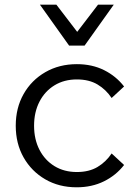

<svg xmlns="http://www.w3.org/2000/svg" viewBox="-20 -781 585 817"><path d="M455 -128 508 -79Q474 -35 422.5 -9.5Q371 16 306 16Q231 16 172.5 -18Q114 -52 80.5 -111Q47 -170 47 -246Q47 -322 80.5 -381Q114 -440 173 -474Q232 -508 307 -508Q372 -508 423 -482.5Q474 -457 508 -413L455 -364Q431 -400 395 -421.5Q359 -443 307 -443Q253 -443 212 -418Q171 -393 148 -348.5Q125 -304 125 -246Q125 -188 148 -143.5Q171 -99 212 -74Q253 -49 307 -49Q359 -49 395 -70.5Q431 -92 455 -128ZM150 -761H220L341 -603H276L397 -761H464L340 -587H274Z"/></svg>

Font: Wix Madefor Display
Style: Regular
Weight: 400
Designer: Dalton Maag Ltd
Foundry: Dalton Maag Ltd
Version: Version 3.100